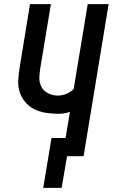

<svg xmlns="http://www.w3.org/2000/svg" viewBox="-20 -755 545 928"><path d="M278 153H189L229 -88H297L318 -214Q303 -209 289 -207Q275 -205 261 -205Q230 -205 200 -210Q170 -215 144.5 -228Q119 -241 100.5 -263.5Q82 -286 74 -314Q66 -342 68.5 -373Q71 -404 76 -435L125 -735H226L174 -421Q172 -405 170.5 -389Q169 -373 172 -358Q175 -343 183 -330.5Q191 -318 203.5 -309.5Q216 -301 230.5 -297Q245 -293 261 -293Q280 -293 300 -301Q320 -309 336 -324L404 -735H505L384 0H304Z"/></svg>

Font: Iosevka Semibold Oblique
Style: Regular
Weight: 600
Italic angle: -9°
Monospace: yes
Designer: Belleve Invis
Foundry: Belleve Invis
Version: Version 32.5.0; ttfautohint (v1.8.4)